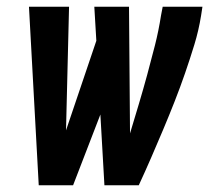

<svg xmlns="http://www.w3.org/2000/svg" viewBox="-20 -550 640 570"><path d="M95 0 66 -530H185L176 -163L266 -429L260 -530H363L366 -154Q379 -197 392 -240.5Q405 -284 417 -328Q429 -372 440 -415.5Q451 -459 458 -504L463 -530H581L577 -504Q570 -460 557 -417.5Q544 -375 529.5 -333Q515 -291 498.5 -249Q482 -207 464.5 -165.5Q447 -124 429 -82.5Q411 -41 392 0H290L278 -210L197 0Z"/></svg>

Font: Iosevka Curly Slab Extended
Style: Bold Italic
Weight: 700
Width: 7
Italic angle: -9°
Monospace: yes
Designer: Belleve Invis
Foundry: Belleve Invis
Version: Version 11.0.0; ttfautohint (v1.8.3)